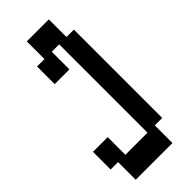

<svg xmlns="http://www.w3.org/2000/svg" viewBox="-326 -1081 1153 1153"><g transform="rotate(-45 250.0 -505.0)"><path d="M63 20V-130H0V-280H125V-130H313V-880H250V-730H125V-880H188V-1030H375V-880H438V-130H375V20Z"/></g></svg>

Font: 2P VHS
Style: Regular
Weight: 400
Designer: CodeMan38
Foundry: CodeMan38
Version: Version 3.000